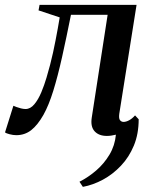

<svg xmlns="http://www.w3.org/2000/svg" viewBox="-55 -532 606 767"><path d="M276 214.5 262.5 194Q298 176 329.5 148.8Q361 121.5 382.5 85.5Q404 49.5 408 6Q399.5 8 390.5 9.5Q381.5 11 372 11Q340 11 323 -7.5Q306 -26 311.5 -62L375 -473H228.5Q210 -380.5 193 -304.2Q176 -228 158 -169.8Q140 -111.5 118.5 -73Q95.5 -32.5 69.8 -12.2Q44 8 10 8Q-2.5 8 -16.8 4.2Q-31 0.5 -35 -3L-1.5 -109.5Q2.5 -107.5 10.8 -104.5Q19 -101.5 28.8 -99Q38.5 -96.5 47 -96.5Q66.5 -96.5 82.2 -115.5Q98 -134.5 110 -163.2Q122 -192 130.8 -221.8Q139.5 -251.5 145 -272.5Q151.5 -297.5 157 -322.5Q162.5 -347.5 167 -371.2Q171.5 -395 175.8 -418Q180 -441 183.5 -462.5L99 -490.5L103 -512.5H490.5L421.5 -77.5Q419 -58.5 424.5 -51.8Q430 -45 438.5 -45Q448.5 -45 460.8 -51.5Q473 -58 484.5 -71L499 -55.5Q499 3 479.8 49.5Q460.5 96 428 130.2Q395.5 164.5 356 185.8Q316.5 207 276 214.5Z"/></svg>

Font: Merriweather 120pt Medium
Style: Italic
Weight: 500
Italic angle: -7.8°
Version: Version 2.101